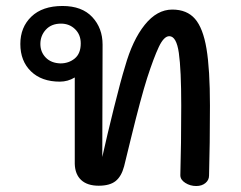

<svg xmlns="http://www.w3.org/2000/svg" viewBox="-20 -621 807 642"><path d="M682 -268Q682 -139 679 -34Q679 -19 667 -9Q655 1 636 1Q616 1 599.5 -9.5Q583 -20 583 -35Q586 -137 586 -268Q586 -388 578 -444Q570 -500 546 -500Q528 -500 511 -464Q494 -428 472 -360Q451 -294 418 -159L395 -65Q386 -31 366.5 -15.5Q347 0 310 0Q272 0 251.5 -19Q231 -38 230 -73V-362Q207 -348 180 -348Q119 -348 83.5 -382.5Q48 -417 48 -474Q48 -530 85 -565.5Q122 -601 189 -601Q254 -601 288.5 -564Q323 -527 323 -472L322 -96Q338 -168 361 -260.5Q384 -353 398 -398Q423 -487 464 -538Q505 -589 556 -589Q605 -589 632 -558Q659 -527 670.5 -458Q682 -389 682 -268ZM182 -409Q210 -409 230 -425.5Q250 -442 250 -476Q250 -505 231 -523.5Q212 -542 184 -542Q152 -542 133.5 -522Q115 -502 115 -474Q115 -447 133 -428.5Q151 -410 182 -409Z"/></svg>

Font: Mali Medium
Style: Regular
Weight: 500
Version: Version 1.000; ttfautohint (v1.6)